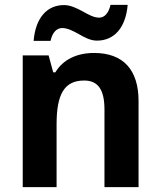

<svg xmlns="http://www.w3.org/2000/svg" viewBox="-20 -774 663 794"><path d="M119 -605H189C197 -642 216 -658 237 -658C260 -658 282 -646 306 -633C330 -619 354 -606 381 -606C453 -606 500 -660 508 -754H437C429 -718 411 -701 390 -701C368 -701 345 -714 322 -727C297 -740 272 -753 245 -753C173 -753 127 -699 119 -605ZM74 0H214V-260C214 -383 245 -441 328 -441C387 -441 412 -401 412 -321V0H553V-356C553 -485 490 -555 369 -555C297 -555 240 -527 209 -475H200L181 -545H74Z"/></svg>

Font: Kathrein 75 Bold
Style: Regular
Weight: 700
Designer: Lazydogs Typefoundry, based on Open Sans by Ascender Corporation
Foundry: Lazydogs Typefoundry
Version: Version 1.003;PS 001.003;hotconv 1.0.88;makeotf.lib2.5.64775